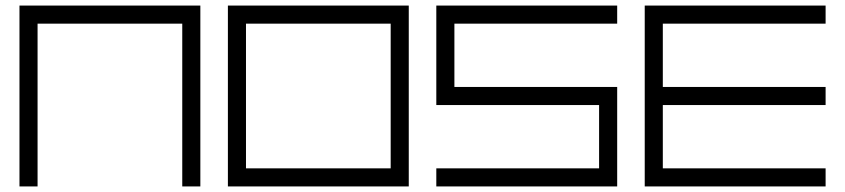

<svg xmlns="http://www.w3.org/2000/svg" viewBox="-20 -670 3036 690"><path d="M115 -585V0H50V-650H115H635H700V0H635V-585ZM115 -585Z M864 -65H1384V-585H864ZM864 0H799V-650H864H1384H1449V0H1384ZM864 0Z M1613 -650H1548V-292.5H1613H2133V-65H1548V0H2198V-32.5V-357.5H2133H1613V-585H2198V-650ZM1613 -650Z M2362 -585V-357.5H2947V-292.5H2362V-65H2947V0H2297V-65V-585V-650H2947V-585ZM2362 -585Z"/></svg>

Font: skuare
Style: Regular
Weight: 400
Designer: Dinesh Verma
Version: 0.0.1;FontRapid 1.4.1